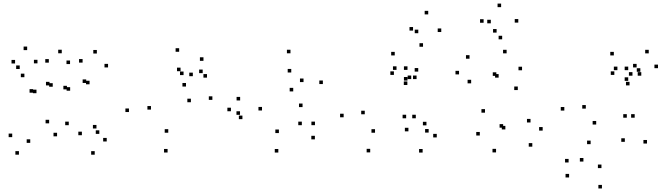

<svg xmlns="http://www.w3.org/2000/svg" viewBox="-20 -836 3760 1080"><path d="M580.3 -40.2V-60.2H560.3V-40.2ZM522.6 -113.2V-133.2H502.6V-113.2ZM538.7 -82.9V-102.9H518.7V-82.9ZM587.8 -456.7V-476.7H567.8V-456.7ZM524.8 -534.9V-554.9H504.8V-534.9ZM444.6 -483.8V-503.8H424.6V-483.8ZM374.6 -325.7V-345.7H354.6V-325.7ZM356.5 -333.3V-353.3H336.5V-333.3ZM374 -475.6V-495.6H354V-475.6ZM327.4 -536.3V-556.3H307.4V-536.3ZM254.7 -483.6V-503.6H234.7V-483.6ZM185.2 -311.7V-331.7H165.2V-311.7ZM166.3 -314.6V-334.6H146.3V-314.6ZM190.8 -479.6V-499.6H170.8V-479.6ZM132.8 -554.1V-574.1H112.8V-554.1ZM64.8 -478.9V-498.9H44.8V-478.9ZM117.2 -401.7V-421.7H97.2V-401.7ZM90.9 -447.8V-467.8H70.9V-447.8ZM48.7 -64.6V-84.6H28.7V-64.6ZM86.5 34.1V14.1H66.5V34.1ZM150.1 -32.4V-52.4H130.1V-32.4ZM258.6 -355.6V-375.6H238.6V-355.6ZM276.6 -348.1V-368.1H256.6V-348.1ZM256.4 -142.2V-162.2H236.4V-142.2ZM301 -69.2V-89.2H281V-69.2ZM366.8 -131.8V-151.8H346.8V-131.8ZM464.9 -369.3V-389.3H444.9V-369.3ZM483.8 -361.8V-381.8H463.8V-361.8ZM440.6 -75.4V-95.4H420.6V-75.4ZM512.8 34.2V14.2H492.8V34.2Z M1174.6 -274.2V-294.2H1154.6V-274.2ZM1120.1 -424.7V-444.7H1100.1V-424.7ZM1012.5 -413.6V-433.6H992.5V-413.6ZM1026.2 -349.2V-369.2H1006.2V-349.2ZM1053.8 -260.9V-280.9H1033.8V-260.9ZM926.5 -89.4V-109.4H906.5V-89.4ZM829.2 -219.5V-239.5H809.2V-219.5ZM995.6 -435.5V-455.5H975.6V-435.5ZM1064.7 -407.4V-427.4H1044.7V-407.4ZM1144.3 -399.3V-419.3H1124.3V-399.3ZM1124.5 -493.8V-513.8H1104.5V-493.8ZM987.8 -544.8V-564.8H967.8V-544.8ZM705.4 -205.8V-225.8H685.4V-205.8ZM922.7 21.9V1.9H902.7V21.9Z M1751.2 -52.1V-72.1H1731.2V-52.1ZM1751.7 -131.9V-151.9H1731.7V-131.9ZM1677.8 -131.8V-151.8H1657.8V-131.8ZM1548.8 -87.5V-107.5H1528.8V-87.5ZM1453.8 -214.5V-234.5H1433.8V-214.5ZM1618.3 -428.2V-448.2H1598.3V-428.2ZM1687.3 -374.3V-394.3H1667.3V-374.3ZM1629.4 -321.8V-341.8H1609.4V-321.8ZM1330.8 -270.9V-290.9H1310.8V-270.9ZM1279 -210.2V-230.2H1259V-210.2ZM1343.6 -165.8V-185.8H1323.6V-165.8ZM1681.8 -233.6V-253.6H1661.8V-233.6ZM1796.1 -363.2V-383.2H1776.1V-363.2ZM1613.9 -536.2V-556.2H1593.9V-536.2ZM1330.1 -190.1V-210.1H1310.1V-190.1ZM1545.6 22.1V2.1H1525.6V22.1Z M2264.6 -170.6V-190.6H2244.6V-170.6ZM2318.9 -170.6V-190.6H2298.9V-170.6ZM2323.2 -391.1V-411.1H2303.2V-391.1ZM2293.1 -391.1V-411.1H2273.1V-391.1ZM2089.5 -89.4V-109.4H2069.5V-89.4ZM2031.8 -193.2V-213.2H2011.8V-193.2ZM2195.7 -414.6V-434.6H2175.7V-414.6ZM2272.1 -382.8V-402.8H2252.1V-382.8ZM2272.1 -442.9V-462.9H2252.1V-442.9ZM2210.4 -442.9V-462.9H2190.4V-442.9ZM2271.4 -357.8V-377.8H2251.4V-357.8ZM2332.6 -433.2V-453.2H2312.6V-433.2ZM2200.4 -524.2V-544.2H2180.4V-524.2ZM1913 -176.3V-196.3H1893V-176.3ZM2062.4 21.2V1.2H2042.4V21.2ZM2436.8 -63V-83H2416.8V-63ZM2378.8 -130.9V-150.9H2358.8V-130.9ZM2391.2 -90.2V-110.2H2371.2V-90.2ZM2462.1 -655.9V-675.9H2442.1V-655.9ZM2388.8 -755V-775H2368.8V-755ZM2303.4 -663.9V-683.9H2283.4V-663.9ZM2359.5 -573V-593H2339.5V-573ZM2332.9 -649.2V-669.2H2312.9V-649.2ZM2277.4 -97.2V-117.2H2257.4V-97.2ZM2357.3 22.2V2.2H2337.3V22.2Z M2974.2 -11V-31H2954.2V-11ZM3032.5 -101.3V-121.3H3012.5V-101.3ZM2964.2 -147.1V-167.1H2944.2V-147.1ZM2822.7 -107.9V-127.9H2802.7V-107.9ZM2810.2 -117.8V-137.8H2790.2V-117.8ZM2892.6 -329.4V-349.4H2872.6V-329.4ZM2916.5 -440.7V-460.7H2896.5V-440.7ZM2829.7 -535.9V-555.9H2809.7V-535.9ZM2621.1 -505.7V-525.7H2601.1V-505.7ZM2562.1 -417.5V-437.5H2542.1V-417.5ZM2630.2 -367.2V-387.2H2610.2V-367.2ZM2771.9 -409.2V-429.2H2751.9V-409.2ZM2784.8 -399.3V-419.3H2764.8V-399.3ZM2708.1 -202.2V-222.2H2688.1V-202.2ZM2678.9 -73.7V-93.7H2658.9V-73.7ZM2770.3 21.3V1.3H2750.3V21.3ZM2895.4 -708.8V-728.8H2875.4V-708.8ZM2798.8 -795.8V-815.8H2778.8V-795.8ZM2700.3 -708V-728H2680.3V-708ZM2773.4 -652.6V-672.6H2753.4V-652.6ZM2740.8 -704.8V-724.8H2720.8V-704.8ZM2804.7 -614.8V-634.8H2784.7V-614.8Z M3619.3 -28.6V-48.6H3599.3V-28.6ZM3681.2 -452.5V-472.5H3661.2V-452.5ZM3629.2 -535.8V-555.8H3609.2V-535.8ZM3561 -456.7V-476.7H3541V-456.7ZM3494.7 -38.2V-58.2H3474.7V-38.2ZM3363.2 109.6V89.6H3343.2V109.6ZM3261.7 72.8V52.8H3241.7V72.8ZM3178.4 77.9V57.9H3158.4V77.9ZM3181.2 162.2V142.2H3161.2V162.2ZM3365.9 224.1V204.1H3345.9V224.1ZM3505.8 -173.9V-193.9H3485.8V-173.9ZM3550.1 -173.9V-193.9H3530.1V-173.9ZM3587.2 -410.2V-430.2H3567.2V-410.2ZM3537.6 -410.2V-430.2H3517.6V-410.2ZM3333.6 -135.5V-155.5H3313.6V-135.5ZM3275.2 -225V-245H3255.2V-225ZM3435.6 -414.6V-434.6H3415.6V-414.6ZM3513.8 -381.1V-401.1H3493.8V-381.1ZM3513.8 -441.3V-461.3H3493.8V-441.3ZM3452.9 -441.3V-461.3H3432.9V-441.3ZM3521.1 -355.7V-375.7H3501.1V-355.7ZM3581.9 -432.2V-452.2H3561.9V-432.2ZM3432.8 -524.2V-544.2H3412.8V-524.2ZM3154.3 -214V-234H3134.3V-214ZM3302.3 -25.1V-45.1H3282.3V-25.1Z"/></svg>

Font: Monaspace Radon Dots Var
Style: Regular
Weight: 400
Designer: Riley Cran and the Lettermatic Team
Version: Version 1.100 (Monaspace Radon Dots)